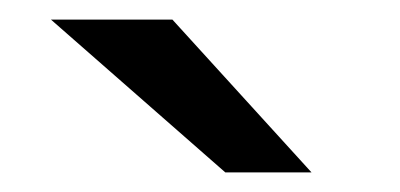

<svg xmlns="http://www.w3.org/2000/svg" viewBox="-20 -752 408 196"><path d="M210 -576 32 -732H156L298 -576Z"/></svg>

Font: Overpass
Style: Regular
Weight: 400
Designer: Delve Withrington, Thomas Jockin
Foundry: Delve Fonts
Version: Version 3.000;DELV;Overpass